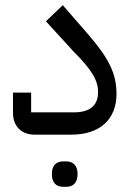

<svg xmlns="http://www.w3.org/2000/svg" viewBox="-20 -519 508 740"><path d="M224 201H235C261 201 279 186 279 152C279 118 261 103 235 103H224C197 103 180 118 180 152C180 186 197 201 224 201ZM113 0H255C366 0 429 -60 429 -157C429 -234 401 -292 322 -384L222 -499L157 -437L262 -322C333 -251 358 -210 358 -164C358 -124 339 -86 265 -86H100V-162H30V-85C30 -30 65 0 113 0Z"/></svg>

Font: IBM Plex Arabic
Style: Regular
Weight: 400
Designer: Mike Abbink, Paul van der Laan, Pieter van Rosmalen, Wael Morcos, Khajak Apelian
Foundry: Bold Monday
Version: Version 1.0